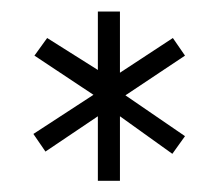

<svg xmlns="http://www.w3.org/2000/svg" viewBox="-20 -787 387 340"><path d="M41 -688.5 63.5 -719.7 153.3 -663.1V-766.6H192.4V-658.2L286.1 -719.7L307.6 -688.5L202.1 -618.2L307.6 -545.9L285.2 -514.6L192.4 -581.1V-466.8H153.3V-581.1L60.5 -518.6L39.1 -549.8L145.5 -619.1Z"/></svg>

Font: Post No Bills Jaffna Light
Style: Regular
Weight: 300
Designer: Kosala Senevirathne, Siva Puranthara, Lasantha Premarathna, Tharique Azeez
Foundry: Mooniak
Version: Version 1.220 ; ttfautohint (v1.6)